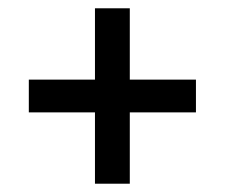

<svg xmlns="http://www.w3.org/2000/svg" viewBox="-20 -542 542 463"><path d="M293 -99H209V-522H293ZM49.5 -271V-350H452.5V-271Z"/></svg>

Font: Anek Bangla Medium
Style: Regular
Weight: 500
Designer: Sulekha Rajkumar (Bangla), Yesha Goshar (Latin)
Foundry: Ek Type
Version: Version 1.003